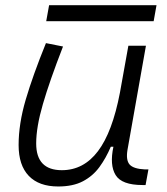

<svg xmlns="http://www.w3.org/2000/svg" viewBox="-20 -689 626 720"><path d="M198.2 10.3Q126 10.3 87.9 -29.5Q49.8 -69.3 49.8 -145Q49.8 -224.6 76.4 -315.2Q103 -405.8 152.3 -527.3L216.3 -514.6Q166 -385.3 140.9 -298.8Q115.7 -212.4 115.7 -150.9Q115.7 -50.8 211.9 -50.8Q293.5 -50.8 347.4 -122.1Q401.4 -193.4 429.7 -341.3L461.4 -517.6H527.3L458 -126.5Q451.7 -88.4 466.1 -72Q480.5 -55.7 523.4 -53.7H536.6L525.9 4.9H514.6Q436.5 4.9 413.6 -32.5Q390.6 -69.8 405.3 -138.7H395.5Q377.4 -96.2 352.8 -62.5Q328.1 -28.8 291 -9.3Q253.9 10.3 198.2 10.3ZM153.3 -609.4 164.1 -669.4H566.9L556.2 -609.4Z"/></svg>

Font: Cascadia Mono Light
Style: Italic
Weight: 300
Italic angle: -10°
Monospace: yes
Designer: Aaron Bell
Foundry: Saja Typeworks
Version: Version 2404.023; ttfautohint (v1.8.4)